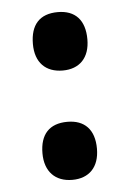

<svg xmlns="http://www.w3.org/2000/svg" viewBox="-42 -492 362 537"><g transform="rotate(-5 139.5 -223.5)"><path d="M63 -376C63 -324 92 -295 140 -295C187 -295 216 -324 216 -376C216 -430 189 -459 140 -459C89 -459 63 -430 63 -376ZM63 -69C63 -18 92 12 140 12C187 12 216 -17 216 -69C216 -123 188 -151 140 -151C89 -151 63 -122 63 -69Z"/></g></svg>

Font: Noto Sans Kannada ExtraCondensed
Style: Bold
Weight: 700
Width: 2
Designer: Jelle Bosma - Monotype Design Team
Foundry: Monotype Imaging Inc.
Version: Version 2.005